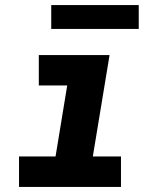

<svg xmlns="http://www.w3.org/2000/svg" viewBox="-20 -737 640 757"><path d="M457 0H55V-120H199L245 -400H133V-520H412L346 -120H457ZM527 -623H182V-717H527Z"/></svg>

Font: Iosevka Heavy Extended Oblique
Style: Regular
Weight: 900
Width: 7
Italic angle: -9°
Monospace: yes
Designer: Belleve Invis
Foundry: Belleve Invis
Version: Version 32.5.0; ttfautohint (v1.8.4)